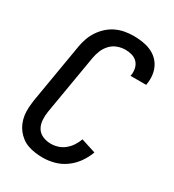

<svg xmlns="http://www.w3.org/2000/svg" viewBox="-182 -845 863 955"><g transform="rotate(30 250.0 -367.5)"><path d="M213 8Q191 8 169 5Q147 2 127 -5Q107 -12 90.5 -24.5Q74 -37 61.5 -53Q49 -69 41 -88.5Q33 -108 30 -129.5Q27 -151 28.5 -173Q30 -195 33 -217L91 -560Q95 -584 103.5 -608Q112 -632 126.5 -654Q141 -676 161 -694Q181 -712 204.5 -723Q228 -734 253 -738.5Q278 -743 303 -743Q328 -743 352.5 -739.5Q377 -736 399 -727Q421 -718 438.5 -702.5Q456 -687 466.5 -666Q477 -645 480 -620.5Q483 -596 479 -571Q479 -569 478.5 -567Q478 -565 478 -563H388Q388 -564 388 -565.5Q388 -567 389 -568Q392 -587 388 -606Q384 -625 371.5 -638.5Q359 -652 340.5 -657.5Q322 -663 303 -663Q280 -663 257.5 -655Q235 -647 218.5 -629.5Q202 -612 193 -590.5Q184 -569 180 -546L122 -204Q118 -180 119.5 -155Q121 -130 132.5 -110.5Q144 -91 166 -81.5Q188 -72 213 -72Q233 -72 253.5 -78.5Q274 -85 291 -99Q308 -113 320 -131.5Q332 -150 339 -170L423 -143Q411 -110 390.5 -81Q370 -52 341 -31Q312 -10 278.5 -1Q245 8 213 8Z"/></g></svg>

Font: iosevka_custom_sans_ss08 Md
Style: Italic
Weight: 500
Italic angle: -10°
Designer: Belleve Invis
Foundry: Belleve Invis
Version: Version 10.3.0; ttfautohint (v1.8.3)